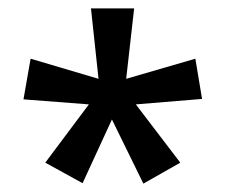

<svg xmlns="http://www.w3.org/2000/svg" viewBox="-20 -780 539 458"><path d="M300 -760H197L215 -592L53 -640L36 -543L192 -531L88 -392L177 -343L247 -495L322 -342L410 -392L304 -531L462 -544L446 -640L281 -592Z"/></svg>

Font: Noto Sans SemiCondensed Medium
Style: Regular
Weight: 500
Width: 4
Designer: Monotype Design Team
Foundry: Monotype Imaging Inc.
Version: Version 2.013